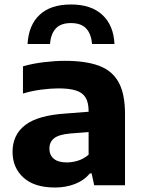

<svg xmlns="http://www.w3.org/2000/svg" viewBox="-20 -827 638 857"><path d="M225.5 10Q133.5 10 84.8 -34.2Q36 -78.5 36 -149Q36 -225.5 92.8 -269Q149.5 -312.5 276 -320.5L404.5 -330.5L421 -241L292 -231Q242.5 -226.5 221.5 -209.8Q200.5 -193 200.5 -163.5Q200.5 -135 220 -118.5Q239.5 -102 278.5 -102Q303 -102 328.5 -110Q354 -118 375.5 -136.5V-330.5Q375.5 -369 362.2 -391.2Q349 -413.5 319.2 -423Q289.5 -432.5 241 -432.5Q207.5 -432.5 164.8 -427Q122 -421.5 82.5 -409.5V-531Q126 -543.5 176.2 -549.5Q226.5 -555.5 269.5 -555.5Q362.5 -555.5 421.8 -533.5Q481 -511.5 509.5 -459.8Q538 -408 538 -318.5V0H400.5L389 -53H381.5Q354.5 -21 313.8 -5.5Q273 10 225.5 10ZM103 -630.5Q107.5 -714.5 156.8 -760.8Q206 -807 296.5 -807Q387 -807 437 -760.5Q487 -714 491 -630.5H391Q387 -676 364.5 -700Q342 -724 296.5 -724Q251.5 -724 229.2 -700Q207 -676 203 -630.5Z"/></svg>

Font: Encode Sans SemiExpanded
Style: Bold
Weight: 700
Width: 6
Designer: Multiple Designers
Foundry: Impallari Type
Version: Version 3.002